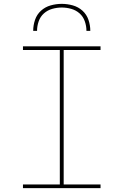

<svg xmlns="http://www.w3.org/2000/svg" viewBox="-20 -975 640 995"><path d="M99 0V-19H290V-716H99V-735H501V-716H310V-19H501V0ZM152 -815Q152 -844 161.5 -872Q171 -900 192.5 -919.5Q214 -939 242.5 -947Q271 -955 300 -955Q329 -955 357.5 -947Q386 -939 407.5 -919.5Q429 -900 438.5 -872Q448 -844 448 -815H428Q428 -840 419.5 -864.5Q411 -889 392.5 -905.5Q374 -922 349.5 -929Q325 -936 300 -936Q275 -936 250.5 -929Q226 -922 207.5 -905.5Q189 -889 180.5 -864.5Q172 -840 172 -815Z"/></svg>

Font: Iosevka SS04 Thin Extended
Style: Regular
Weight: 100
Width: 7
Monospace: yes
Designer: Belleve Invis
Foundry: Belleve Invis
Version: Version 19.0.0; ttfautohint (v1.8.4)